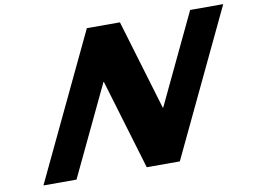

<svg xmlns="http://www.w3.org/2000/svg" viewBox="-85 -950 1417 1075"><g transform="rotate(-10 623.0 -412.5)"><path d="M509.8 -512H512.2L665.7 0H853.7L1245.9 -825H1057.9L814.5 -313H812L658.6 -825H470.6L78.3 0H266.3Z"/></g></svg>

Font: Hussar
Style: BdSuprExtOblFive
Weight: 700
Foundry: Cannot Into Space Fonts
Version: Version 2.00